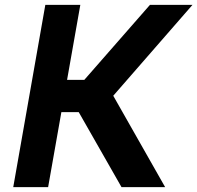

<svg xmlns="http://www.w3.org/2000/svg" viewBox="-20 -770 812 790"><path d="M480 0 304 -308.5H232.5L178 0H34.5L166.5 -750H310.5L256 -441.5H327L597 -750H772L446 -376L659.5 0Z"/></svg>

Font: Russisch Sans ExtraBold
Style: Italic
Weight: 800
Width: 4
Italic angle: -10°
Designer: Michael Sharanda (font) & Cristiano Sobral (main changes)
Foundry: Michael Sharanda
Version: Version 2.00;September 8, 2020;FontCreator 13.0.0.2681 64-bi